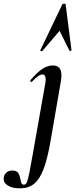

<svg xmlns="http://www.w3.org/2000/svg" viewBox="-130 -752 410 1047"><path d="M-110 224Q-110 202 -96.5 190Q-83 178 -64 178Q-40 178 -31.5 190Q-23 202 -19 225Q-16 241 -12.5 248Q-9 255 1 255Q11 255 17 241Q23 227 31.5 183.5Q40 140 51 76L56 47L117 -297Q119 -306 119 -319Q119 -346 102 -346Q81 -346 44 -306Q43 -305 41 -305Q38 -305 36 -308.5Q34 -312 36 -315Q72 -357 100.5 -376Q129 -395 158 -395Q205 -395 205 -342Q205 -327 202 -309L145 21Q128 117 107 171.5Q86 226 55.5 250.5Q25 275 -21 275Q-62 275 -86 260.5Q-110 246 -110 224ZM248 -477 195 -584 101 -474Q100 -473 97 -473Q94 -473 91.5 -474.5Q89 -476 90 -478L209 -727Q212 -732 220 -732Q228 -732 228 -727L260 -478Q260 -475 254.5 -474.5Q249 -474 248 -477Z"/></svg>

Font: Cormorant Infant
Style: Bold Italic
Weight: 700
Italic angle: -10°
Designer: Christian Thalmann (Catharsis Fonts)
Foundry: Catharsis Fonts
Version: Version 4.000